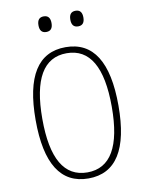

<svg xmlns="http://www.w3.org/2000/svg" viewBox="-108 -1099 915 1187"><g transform="rotate(-10 350.0 -505.5)"><path d="M350 12Q90 12 90 -400Q90 -812 350 -812Q610 -812 610 -400Q610 12 350 12ZM350 -26Q568 -26 568 -400Q568 -774 350 -774Q132 -774 132 -400Q132 -26 350 -26ZM250 -925Q209 -925 209 -974Q209 -1023 250 -1023Q291 -1023 291 -974Q291 -925 250 -925ZM450 -925Q409 -925 409 -974Q409 -1023 450 -1023Q491 -1023 491 -974Q491 -925 450 -925Z"/></g></svg>

Font: Martian Mono Thin
Style: Regular
Weight: 100
Monospace: yes
Designer: Roman Shamin
Foundry: Evil Martians
Version: Version 1.000; ttfautohint (v1.8.4.7-5d5b)